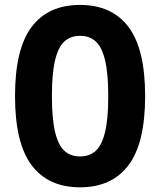

<svg xmlns="http://www.w3.org/2000/svg" viewBox="-20 -770 666 799"><path d="M42.5 -370Q42.5 -566 111.5 -657.8Q180.5 -749.5 313 -749.5Q445.5 -749.5 514.8 -657.8Q584 -566 584 -370Q584 -174 514.5 -82.2Q445 9.5 313 9.5Q181 9.5 111.8 -82.2Q42.5 -174 42.5 -370ZM430.5 -369.5Q430.5 -464 417.2 -519.2Q404 -574.5 378.2 -597.8Q352.5 -621 313.5 -621Q274 -621 248.2 -597.8Q222.5 -574.5 209.2 -519.5Q196 -464.5 196 -370.5Q196 -276 209.2 -220.8Q222.5 -165.5 248.2 -142.2Q274 -119 313.5 -119Q352.5 -119 378.2 -142.2Q404 -165.5 417.2 -220.5Q430.5 -275.5 430.5 -369.5Z"/></svg>

Font: Encode Sans Semi Condensed
Style: Bold
Weight: 700
Width: 4
Designer: Multiple Designers
Foundry: Impallari Type
Version: Version 2.000